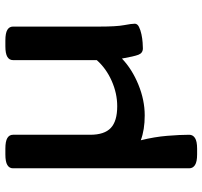

<svg xmlns="http://www.w3.org/2000/svg" viewBox="-40 -526 772 733"><g transform="rotate(-90 346.5 -159.0)"><path d="M124 207Q96 207 83.5 199Q71 191 71 177V-496Q71 -510 83.5 -517.5Q96 -525 124 -525H146Q174 -525 186.5 -517.5Q199 -510 199 -496V-201Q199 -147 225 -122.5Q251 -98 308 -98Q357 -98 404.5 -119Q452 -140 484 -176V-496Q484 -510 496.5 -517.5Q509 -525 537 -525H559Q587 -525 599.5 -517.5Q612 -510 612 -496V-166Q612 -101 617.5 -72Q623 -43 623 -31Q623 -21 611 -15Q599 -9 582.5 -5.5Q566 -2 551 -1Q536 0 529 0Q511 0 504.5 -17Q498 -34 490 -80Q449 -41 390 -17Q331 7 273 7Q218 7 178 -8Q191 44 195 93Q199 142 199 177Q199 191 186.5 199Q174 207 146 207Z"/></g></svg>

Font: Asap Expanded SemiBold
Style: Regular
Weight: 600
Width: 7
Designer: Pablo Cosgaya
Foundry: Omnibus-Type
Version: Version 3.001; ttfautohint (v1.8.4.7-5d5b)